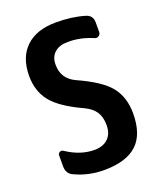

<svg xmlns="http://www.w3.org/2000/svg" viewBox="-139 -829 778 927"><g transform="rotate(-20 250.0 -365.0)"><path d="M254.9 -445.3Q373 -392.6 416.5 -337.9Q460 -283.2 460 -200.2Q460 -91.8 404.3 -41Q348.6 9.8 235.4 9.8Q155.3 9.8 85.9 -23.4Q54.7 -37.1 54.7 -75.2V-130.9Q54.7 -141.6 64.5 -146.5Q74.2 -151.4 83 -144.5Q153.3 -97.7 224.6 -97.7Q269.5 -97.7 294.9 -122.1Q320.3 -146.5 320.3 -190.4Q320.3 -232.4 302.7 -259.3Q285.2 -286.1 245.1 -304.7Q134.8 -355.5 92.3 -409.2Q49.8 -462.9 49.8 -540Q49.8 -635.7 104.5 -688Q159.2 -740.2 259.8 -740.2Q341.8 -740.2 406.2 -720.7Q440.4 -710.9 440.4 -674.8V-625Q440.4 -613.3 429.7 -606.4Q418.9 -599.6 408.2 -605.5Q343.8 -632.8 280.3 -631.8Q237.3 -631.8 212.9 -609.9Q188.5 -587.9 188.5 -549.8Q187.5 -476.6 254.9 -445.3Z"/></g></svg>

Font: Rounded-L Mgen+ 1mn bold
Style: Bold
Weight: 700
Designer: [Source Han Sans]
Ryoko NISHIZUKA  (kana & ideographs); Paul D. Hunt (Latin, Greek & Cyrillic); Wenlong ZHANG  (bopomofo
Version: Version 1.059.20150602